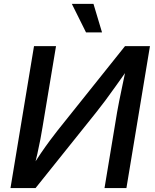

<svg xmlns="http://www.w3.org/2000/svg" viewBox="-20 -964 792 984"><path d="M627.9 0H515.6L580.1 -388.7Q583.5 -409.7 590.6 -444.6Q597.7 -479.5 607.4 -526.1Q617.2 -572.8 628.9 -628.4L646 -625Q603.5 -564.9 573.2 -522.5Q543 -480 519.3 -448.2Q495.6 -416.5 472.2 -387.2L162.1 0H33.7L154.3 -727.5H267.1L197.8 -311.5Q193.8 -285.6 187 -250.2Q180.2 -214.8 171.4 -175.3Q162.6 -135.7 152.3 -95.7L139.2 -100.1Q164.6 -142.1 189.7 -179Q214.8 -215.8 236.8 -245.1Q258.8 -274.4 274.4 -294.4L620.6 -727.5H748.5ZM420.9 -797.9 348.1 -944.3H459L502.9 -797.9Z"/></svg>

Font: Inter 16pt Medium
Style: Italic
Weight: 500
Italic angle: -9.3988°
Version: Version 4.001;git-66647c0bb